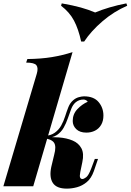

<svg xmlns="http://www.w3.org/2000/svg" viewBox="-44 -1104 774 1138"><path d="M153 0H-24L174 -667Q184 -701 172 -717Q160 -733 111 -733L118 -754Q200 -755 263.5 -765.5Q327 -776 386 -795ZM432 -85Q427 -60 431 -51.5Q435 -43 444 -43Q453 -43 467 -53.5Q481 -64 497 -106L518 -162H537L512 -89Q497 -47 470.5 -25Q444 -3 413 5.5Q382 14 352 14Q291 14 269 -20Q247 -54 260 -115L277 -186Q291 -237 276 -258.5Q261 -280 211 -286V-290Q259 -293 305 -289.5Q351 -286 386.5 -271Q422 -256 438.5 -225Q455 -194 444 -143ZM451 -514Q437 -514 426 -510Q415 -506 405 -498Q388 -484 378 -458Q368 -432 358 -402.5Q348 -373 333 -346.5Q318 -320 292 -303Q266 -286 223 -287L213 -286L215 -297Q257 -300 281 -317.5Q305 -335 319 -360.5Q333 -386 342 -414.5Q351 -443 361 -468.5Q371 -494 390 -510Q405 -523 423 -528Q441 -533 454 -533Q512 -533 540.5 -499Q569 -465 569 -419Q569 -387 555.5 -364Q542 -341 519 -329.5Q496 -318 468 -318Q429 -318 408 -338.5Q387 -359 387 -387Q387 -428 414.5 -457Q442 -486 476 -501Q472 -507 465 -510.5Q458 -514 451 -514ZM520 -1030Q558 -1046 605.5 -1060Q653 -1074 705 -1084L710 -1070Q631 -1036 563.5 -978Q496 -920 455 -858H437Q421 -932 394.5 -982Q368 -1032 318 -1070L322 -1084Q390 -1072 435 -1059.5Q480 -1047 520 -1030Z"/></svg>

Font: Playfair Display Black
Style: Italic
Weight: 900
Italic angle: -14°
Designer: Claus Eggers Sørensen
Foundry: Claus Eggers Sørensen
Version: Version 1.203